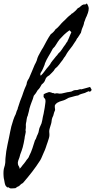

<svg xmlns="http://www.w3.org/2000/svg" viewBox="-100 -750 546 1102"><path d="M12.7 218.8Q16.6 215.8 21 210L28.3 200.2Q30.3 197.8 32.2 195.3Q34.2 192.9 36.1 190.9Q38.1 188.5 40 186Q42 183.6 43.9 180.7Q45.9 178.2 47.6 175.8Q49.3 173.3 50.8 170.9Q53.2 166.5 58.6 161.1Q61.5 156.2 63 154.8Q65.9 151.9 66.4 147.5Q79.1 123 86.4 100.1Q89.8 89.4 93.3 78.4Q96.7 67.4 100.6 55.7Q106.9 46.9 108.9 39.1Q111.3 30.3 116.2 21.5Q122.1 9.3 123.5 -2.9Q125 -14.2 131.8 -27.3Q139.6 -41 142.6 -60.1Q144 -69.8 146 -79.1Q147.9 -88.4 150.4 -97.7Q151.4 -104.5 152.6 -110.6Q153.8 -116.7 154.8 -122.1Q155.8 -127.4 156.7 -132.8Q157.7 -138.2 158.2 -143.6Q158.7 -147.9 159.4 -152.3Q160.2 -156.7 160.6 -161.1Q162.1 -170.4 160.2 -177.7Q159.7 -182.6 155.8 -185.5Q152.8 -188 150.4 -193.4Q149.4 -197.3 150.4 -199.7Q151.4 -202.6 149.4 -206.1Q152.3 -210.9 163.1 -215.3Q173.8 -219.7 181.6 -221.7Q187.5 -220.7 192.4 -219.7Q197.3 -218.8 199.2 -215.8Q204.1 -217.8 207 -215.8Q210 -213.4 214.8 -212.9Q216.8 -212.9 220.7 -213.9Q224.6 -214.8 226.6 -214.8Q243.2 -210.9 254.4 -213.4Q265.6 -215.8 278.3 -218.8Q286.6 -221.2 294.4 -221.7Q303.2 -222.7 309.6 -224.6Q315.9 -227.5 317.9 -228.5Q321.8 -231 325.2 -231.4Q330.1 -233.4 334.5 -232.9Q337.4 -232.4 343.8 -233.4Q348.1 -233.9 355 -236.8Q360.8 -239.3 367.2 -237.3Q381.8 -241.2 392.6 -244.1Q403.3 -247.1 417 -251Q419.9 -245.6 421.9 -242.4Q423.8 -239.3 424.3 -238.3Q425.8 -236.3 425.8 -234.4Q424.8 -229.5 419.4 -225.6Q414.1 -221.7 409.2 -226.6Q399.4 -222.7 395.5 -220.7Q391.6 -218.8 387.7 -216.8Q376 -213.4 367.2 -210.9Q357.9 -208.5 348.6 -202.1Q343.8 -201.7 339.1 -200.7Q334.5 -199.7 330.6 -198.7L311.5 -193.4Q307.1 -192.4 302.7 -191.2Q298.3 -189.9 293.9 -188.5Q272.5 -175.3 257.8 -171.9Q242.7 -168.5 228.5 -160.2Q221.7 -155.3 217.3 -149.4Q212.9 -143.6 214.8 -132.8Q217.8 -119.6 214.4 -113.3Q211.4 -108.4 209 -98.6Q208 -95.2 207.3 -92Q206.5 -88.9 205.6 -85.9Q204.1 -80.6 200.2 -74.2Q196.8 -64 196.3 -56.2Q195.8 -48.3 193.4 -40Q189.9 -27.3 187 -19Q183.6 -8.8 182.6 1Q182.6 3.9 182.6 6.8Q182.6 9.8 183.1 13.2Q183.6 16.6 183.6 19.8Q183.6 22.9 183.6 26.4Q183.6 34.7 179.7 46.4L172.9 67.4Q170.4 74.2 168 81.3Q165.5 88.4 163.1 96.2Q158.7 109.9 151.4 125Q148.4 131.3 146 137.5Q143.6 143.6 141.1 148.9Q136.2 161.1 130.9 169.9Q108.4 205.1 83.5 237.3Q58.6 269.5 31.2 300.8Q24.4 303.7 19 308.6Q13.7 313.5 8.8 318.4Q1 320.8 -2.4 323.7Q-6.3 327.1 -11.7 330.1Q-22.5 331.1 -33.7 331.5Q-44.9 332 -49.8 325.2Q-57.6 327.1 -60.1 324.2Q-61.5 322.3 -67.4 316.4Q-71.3 308.6 -72.8 300.8Q-74.2 293 -76.2 282.2Q-76.7 279.8 -77.1 277.8Q-77.6 275.9 -78.1 273.9Q-79.1 269 -79.1 265.6Q-79.6 260.3 -79.8 254.6Q-80.1 249 -80.1 243.7Q-80.1 231 -78.1 219.7Q-77.6 214.8 -74.7 207Q-71.8 199.2 -71.3 193.4Q-69.3 185.1 -69.3 174.8Q-69.3 170.4 -69.1 165.8Q-68.8 161.1 -68.4 156.2Q-65.4 118.2 -56.6 78.6Q-52.2 58.6 -48.3 39.8Q-44.4 21 -41 2.9Q-39.1 -3.4 -38.1 -9.8Q-37.6 -15.1 -35.2 -23.4Q-29.3 -44.9 -23.4 -62.5Q-17.6 -80.1 -9.8 -94.7Q-7.3 -100.1 -6.8 -104Q-6.3 -107.9 -3.9 -113.3Q1.5 -123 2 -127.9Q2.4 -132.3 4.9 -137.7Q9.8 -154.3 15.1 -168.9Q20.5 -183.6 27.3 -200.2Q30.3 -210 34.2 -220.7Q38.1 -231.4 41 -239.3Q44.4 -248.5 47.4 -253.9Q49.3 -257.3 50.5 -260.7Q51.8 -264.2 52.7 -267.6Q53.7 -271.5 53.7 -273.4Q53.7 -275.4 54.7 -278.3Q57.6 -288.1 66.4 -300.8Q70.3 -310.1 74.2 -319.1Q78.1 -328.1 82 -337.4Q85.9 -346.7 89.8 -356Q93.8 -365.2 97.7 -375Q99.1 -378.4 100.8 -381.6Q102.5 -384.8 104.5 -388.2Q108.4 -395 110.4 -401.4Q115.2 -420.4 120.6 -430.2L130.9 -449.2Q132.8 -452.6 134.5 -455.8Q136.2 -459 138.2 -462.4Q140.1 -465.8 142.1 -469Q144 -472.2 146.5 -475.6Q151.9 -485.4 157.2 -495.4Q162.6 -505.4 168 -515.6Q179.2 -536.1 191.4 -553.7Q209 -565.9 218.8 -582Q231 -590.3 242.7 -604.5Q252.9 -617.2 264.6 -627.9Q269 -631.8 273.4 -636Q277.8 -640.1 281.7 -644.5Q285.6 -648.9 290.3 -653.1Q294.9 -657.2 299.8 -661.1Q302.7 -664.1 306.2 -666Q309.1 -668 311.5 -671.9Q315.9 -672.4 322.3 -678.7Q328.1 -683.6 335 -689.9Q341.8 -696.3 346.7 -703.1Q355 -705.6 362.8 -713.9Q370.6 -722.2 380.9 -724.6Q390.6 -723.6 393.1 -726.1Q394.5 -727.5 398.4 -730.5Q409.2 -713.4 409.2 -701.7Q409.2 -689.5 404.3 -674.8Q403.3 -672.4 402.1 -669.7Q400.9 -667 399.9 -663.6Q398.9 -660.2 397.5 -657.2Q396 -654.3 394.5 -651.4Q392.6 -647 390.9 -643.1Q389.2 -639.2 388.2 -635.3Q386.2 -628.9 382.8 -621.1Q382.3 -613.3 377.9 -602.1Q376 -597.2 374 -592.5Q372.1 -587.9 370.1 -583Q368.2 -578.1 367.2 -572.8Q366.2 -567.4 364.3 -561.5Q361.3 -557.6 359.9 -555.2L355.5 -547.9Q353.5 -545.4 350.6 -540.5Q349.6 -538.6 348.6 -537.1Q347.7 -535.6 346.7 -534.2Q341.8 -529.3 340.3 -525.9Q338.4 -521 336.9 -518.6Q332.5 -511.7 326.2 -502.9Q320.8 -495.6 315.4 -486.3Q311.5 -481 307.4 -475.8Q303.2 -470.7 299.3 -465.3Q295.4 -460.4 291.5 -455.1Q287.6 -449.7 284.2 -444.3L276.4 -430.7Q272.9 -424.3 267.6 -418.9Q264.6 -415.5 263.2 -411.6Q261.7 -408.2 259.8 -406.2Q254.4 -399.4 249.3 -392.8Q244.1 -386.2 239.3 -379.4Q230 -366.7 215.8 -355.5Q209.5 -343.3 200.2 -335Q191.4 -327.1 182.6 -317.4Q164.6 -308.6 159.9 -292.7Q155.3 -276.9 139.6 -265.6Q134.8 -256.8 129.4 -248Q124 -239.3 116.2 -232.4Q106.4 -213.9 93.8 -200.2Q91.3 -190.9 88.4 -181.9Q85.4 -172.9 81.5 -164.1Q78.1 -155.3 75 -146.2Q71.8 -137.2 69.3 -127.9Q68.4 -123.5 67.4 -119.1Q66.4 -114.7 65.4 -109.9Q63 -98.6 60.5 -91.8Q60.1 -86.9 57.6 -82.5Q55.2 -78.1 54.7 -73.2Q53.7 -69.8 53.2 -66.4Q52.7 -63 52.2 -59.6Q51.8 -56.2 51.3 -52.7Q50.8 -49.3 49.8 -45.9Q47.9 -38.1 48.3 -30.3Q48.8 -26.4 48.6 -22Q48.3 -17.6 47.9 -12.7Q45.9 -1 46.9 0Q47.9 1 47.9 2.9Q47.9 10.7 44.9 22.5Q41.5 35.6 41 44.9Q39.1 58.6 36.1 71.3Q33.2 84 30.3 95.7Q27.8 101.1 27.3 105Q26.9 108.9 24.4 114.3Q18.6 127.9 16.1 136.7Q13.7 145.5 11.7 153.3L4.9 171.4Q1 182.6 2.9 191.4Q3.4 197.8 8.3 204.6Q12.7 210.9 12.7 218.8ZM298.8 -576.2Q290 -570.3 282.7 -564Q275.4 -557.6 267.6 -550.8Q254.4 -538.1 242.2 -524.4Q231 -509.8 223.1 -496.1Q215.8 -482.4 203.1 -470.7Q195.8 -456.5 189.2 -445.1Q182.6 -433.6 177.2 -424.8Q166.5 -407.2 158.2 -386.7Q157.2 -382.3 156 -378.4Q154.8 -374.5 152.8 -370.6Q149.9 -364.3 146.5 -355.5Q144 -350.1 141.4 -345Q138.7 -339.8 135.3 -335Q128.4 -325.2 133.8 -315.4Q147 -328.1 156.2 -341.3Q166.5 -356 177.7 -368.2Q189.9 -382.3 192.4 -389.6Q201.2 -402.3 208.5 -410.2Q216.3 -418.9 221.7 -426.8Q228.5 -432.6 234.4 -442.4Q247.6 -453.6 255.9 -467.3Q265.6 -482.9 275.4 -495.1Q277.8 -497.6 278.3 -500Q278.8 -502.4 281.2 -504.9Q287.6 -511.7 288.1 -515.1Q288.6 -518.6 291 -521.5Q293.5 -526.9 295.9 -532.5Q298.3 -538.1 300.3 -543.5Q302.7 -548.8 304.9 -554.4Q307.1 -560.1 309.6 -565.4Q304.7 -571.3 298.8 -576.2Z"/></svg>

Font: Taprom
Style: Regular
Weight: 400
Designer: Danh Hong
Version: Version 8.002; ttfautohint (v1.8.3)